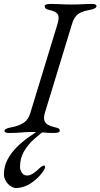

<svg xmlns="http://www.w3.org/2000/svg" viewBox="-43 -673 512 979"><path d="M4 5Q-8 5 -14 2.5Q-20 0 -20 -6Q-20 -18 16 -24Q53 -31 77.5 -47Q102 -63 112 -98L250 -550Q261 -585 251.5 -600Q242 -615 209 -622Q194 -625 189.5 -630Q185 -635 185 -642Q185 -648 194 -650.5Q203 -653 215 -653Q240 -653 256 -652Q272 -651 287 -650.5Q302 -650 323 -650Q343 -650 356.5 -650.5Q370 -651 385 -652Q400 -653 425 -653Q449 -653 449 -642Q449 -635 439 -630Q429 -625 412 -622Q388 -618 370.5 -610Q353 -602 342 -588Q331 -574 324 -550L186 -98Q179 -75 183 -60Q187 -45 201 -37Q215 -29 237 -24Q252 -21 257 -17Q262 -13 262 -6Q262 0 253 2.5Q244 5 232 5Q207 5 191 3.5Q175 2 160.5 1Q146 0 124 0Q90 0 66 2.5Q42 5 4 5ZM40 286Q26 286 11 276Q-4 266 -13.5 249.5Q-23 233 -23 216Q-23 176 -5 141.5Q13 107 42 78Q71 49 105 25Q139 1 172 -18H199Q162 8 130 37Q98 66 78.5 100.5Q59 135 59 179Q59 192 68 207Q77 222 96 222Q112 222 131.5 207.5Q151 193 160 183Q162 181 168.5 176.5Q175 172 181 171Q187 170 187 181Q187 183 183 190.5Q179 198 177 201Q164 219 148.5 234Q133 249 116 260.5Q99 272 80 278.5Q61 285 40 286Z"/></svg>

Font: EB Garamond
Style: Italic
Weight: 400
Italic angle: -17.2°
Designer: Georg Duffner and Octavio Pardo
Foundry: Georg Duffner
Version: Version 1.001